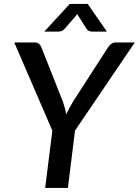

<svg xmlns="http://www.w3.org/2000/svg" viewBox="-20 -930 687 950"><path d="M50.5 0ZM351 -283.5 316 0H203.5L239 -283.5L50.5 -720H150.5Q165 -720 173.2 -712.8Q181.5 -705.5 185.5 -694L291 -427.5Q302 -395.5 308 -365Q315 -380 323.2 -395.2Q331.5 -410.5 341.5 -427.5L513.5 -694Q519.5 -704 529.2 -712Q539 -720 553.5 -720H647ZM509 -773.5H437.5Q431 -773.5 422.5 -776Q414 -778.5 406 -791L367.5 -851.5Q365 -855.5 362.5 -861L355.5 -851.5L303 -791Q292.5 -778.5 283.2 -776Q274 -773.5 268 -773.5H199L325 -910.5H414Z"/></svg>

Font: Lato Semibold
Style: Italic
Weight: 600
Italic angle: -7°
Designer: Lukasz Dziedzic
Foundry: tyPoland Lukasz Dziedzic
Version: Version 2.006; 2014-01-15